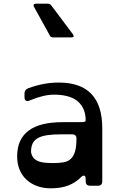

<svg xmlns="http://www.w3.org/2000/svg" viewBox="-20 -1008 648 1042"><path d="M270 -123Q303 -123 326.5 -127.5Q350 -132 365 -146.5Q380 -161 387.5 -187Q395 -213 395 -256Q395 -279 371 -279H314Q268 -279 237.5 -274.5Q207 -270 188 -260Q169 -250 160 -234.5Q151 -219 149 -198Q148 -190 148.5 -183.5Q149 -177 152 -169Q158 -153 169 -144Q180 -135 195 -130.5Q210 -126 229 -124.5Q248 -123 270 -123ZM299 -560Q535 -560 535 -312V-24Q535 0 511 0H470Q445 0 445 -24V-35Q445 -52 437.5 -54.5Q430 -57 418 -45Q389 -16 349.5 -1Q310 14 256 14Q214 14 180.5 1.5Q147 -11 123 -33.5Q99 -56 86 -88Q73 -120 73 -159Q73 -345 319 -345H421Q445 -345 445 -354Q445 -417 407 -453.5Q369 -490 290 -494Q251 -496 214 -487Q177 -478 142 -463Q129 -457 121 -461.5Q113 -466 113 -480V-501Q113 -521 133 -529Q217 -560 299 -560ZM165 -970Q160 -978 163.5 -983Q167 -988 175 -988H240Q250 -988 258 -979L375 -823Q388 -805 366 -805H268Q255 -805 250 -816Z"/></svg>

Font: OpenDyslexic 3
Style: Regular
Weight: 400
Designer: Abelardo Gonzalez
Version: Version 1.000;PS 001.001;hotconv 1.0.56